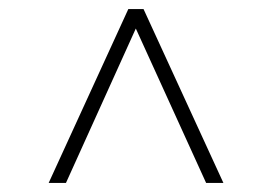

<svg xmlns="http://www.w3.org/2000/svg" viewBox="-20 -725 598 422"><path d="M275 -670H282L125 -323H87L262 -705H295.5L471 -323H433Z"/></svg>

Font: Newsreader 60pt
Style: Regular
Weight: 400
Designer: Hugues Gentile
Foundry: Production Type
Version: Version 1.003